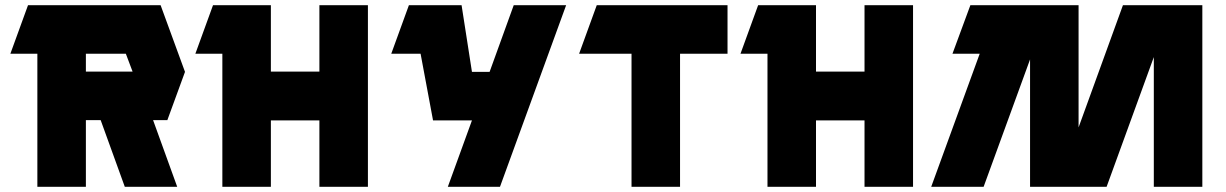

<svg xmlns="http://www.w3.org/2000/svg" viewBox="-20 -720 4724 740"><path d="M20 -513 88 -700H599L693 -443L625 -257H570L663 0H461L368 -257H311V0H124V-513ZM311 -444H491L465 -513H311Z M733 -513 801 -700H1024V-444H1211V-700H1398V0H1211V-256H1024V0H837V-513Z M1556 -700H1759L1799 -443H1867L1960 -700H2162L1907 0H1706L1799 -256H1649L1601 -513H1488Z M2212 -513 2280 -700H2784V-513H2601V0H2414V-513Z M2834 -513 2902 -700H3125V-444H3312V-700H3499V0H3312V-256H3125V0H2938V-513Z M3569 0 3756 -513H3651L3720 -700H4137V-229L4308 -700H4614V0H4427V-500L4245 0H3950V-491L3771 0Z"/></svg>

Font: Clickuper
Style: Bold
Weight: 700
Designer: Denis Ignatov
Foundry: Denis Ignatov
Version: Version 1.10 April 16, 2021